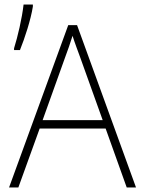

<svg xmlns="http://www.w3.org/2000/svg" viewBox="-20 -827 640 847"><path d="M42 -614V-606H68C89 -658 116 -740 125 -798V-807H84C77 -745 58 -665 42 -614ZM20 0H61L155 -260H446L539 0H580L320 -716H281ZM268 -576C278 -602 290 -637 300 -669C310 -637 324 -601 333 -576L433 -297H168Z"/></svg>

Font: Noto Sans Mono ExtraLight
Style: Regular
Weight: 200
Designer: Monotype Design Team
Foundry: Monotype Imaging Inc.
Version: Version 2.014